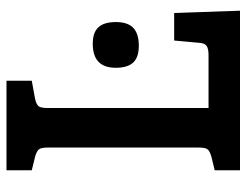

<svg xmlns="http://www.w3.org/2000/svg" viewBox="-104 -656 760 592"><g transform="rotate(-90 276.0 -360.0)"><path d="M539 0H47V-78L88 -88Q106 -93 111.5 -100Q117 -107 117 -126V-594Q117 -613 111.5 -620Q106 -627 88 -632L47 -642V-720H323V-642L268 -632Q250 -628 244.5 -621Q239 -614 239 -594V-97H402Q422 -97 430.5 -103Q439 -109 440 -126L447 -203H532ZM363 -383Q363 -454 437 -454Q472 -454 488 -436.5Q504 -419 504 -383Q504 -346 486 -329Q468 -312 431 -312Q395 -312 379 -329.5Q363 -347 363 -383Z"/></g></svg>

Font: Enriqueta SemiBold
Style: Regular
Weight: 600
Designer: Viviana Monsalve, Gustavo Ibarra
Foundry: 72Puntos
Version: Version 2.000